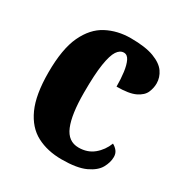

<svg xmlns="http://www.w3.org/2000/svg" viewBox="-136 -655 734 770"><g transform="rotate(30 230.5 -270.0)"><path d="M254 10Q188 10 138.5 -16Q89 -42 61.5 -102.5Q34 -163 34 -266Q34 -375 63 -436.5Q92 -498 141.5 -524Q191 -550 252 -550Q320 -550 359.5 -535Q399 -520 415.5 -496Q432 -472 432 -444Q432 -423 423 -402Q414 -381 385.5 -367Q357 -353 299 -353Q299 -389 295 -419Q291 -449 282 -467.5Q273 -486 257 -486Q239 -486 226 -466.5Q213 -447 205.5 -399.5Q198 -352 198 -267Q198 -167 219 -116Q240 -65 289 -65Q330 -65 358.5 -88.5Q387 -112 401 -148Q414 -141 422.5 -130Q431 -119 431 -103Q431 -78 416.5 -52Q402 -26 363.5 -8Q325 10 254 10Z"/></g></svg>

Font: Noto Serif Bengali ExtraCondensed Black
Style: Regular
Weight: 900
Width: 2
Designer: Juan Bruce, Universal Thirst, Indian Type Foundry and the Monotype Design Team.
Foundry: Monotype Imaging Inc.
Version: Version 2.003; ttfautohint (v1.8.4.7-5d5b)